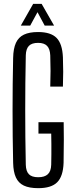

<svg xmlns="http://www.w3.org/2000/svg" viewBox="-20 -974 389 1001"><path d="M179.5 7Q132.5 7 104.2 -6.5Q76 -20 62.8 -49Q49.5 -78 48.5 -125Q47 -193.5 46.2 -262Q45.5 -330.5 45.5 -399Q45.5 -467.5 46.2 -536Q47 -604.5 48.5 -672.5Q49.5 -721 63 -750.5Q76.5 -780 104.8 -793.5Q133 -807 178.5 -807Q244.5 -807 274.8 -776.5Q305 -746 308 -675.5Q309.5 -637 309.5 -599.2Q309.5 -561.5 308 -522.5H242Q243.5 -563 243.5 -604.2Q243.5 -645.5 242 -685.5Q240.5 -719.5 225.2 -735Q210 -750.5 178.5 -750.5Q146 -750.5 130.8 -735Q115.5 -719.5 114.5 -685.5Q113 -613.5 112.2 -542.2Q111.5 -471 111.5 -400.2Q111.5 -329.5 112.2 -258.5Q113 -187.5 114.5 -115Q115.5 -81 130.8 -65.5Q146 -50 179.5 -50Q212.5 -50 229.2 -65.5Q246 -81 247 -115Q247.5 -142 247.8 -169.2Q248 -196.5 247.8 -223.8Q247.5 -251 247 -277.5H180.5V-337H312Q313 -298.5 312.8 -246.8Q312.5 -195 311.5 -125Q309 -54.5 278.2 -23.8Q247.5 7 179.5 7ZM88.5 -840.5 153 -954H197L262 -840.5H213L175.5 -910.5L137.5 -840.5Z"/></svg>

Font: Big Shoulders Display Thin
Style: Regular
Weight: 400
Version: Version 2.002